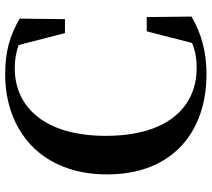

<svg xmlns="http://www.w3.org/2000/svg" viewBox="-58 -741 818 742"><g transform="rotate(-90 351.0 -370.0)"><path d="M435 19C524 19 595 -2 658 -39L656 -212H601L556 -37C525 -24 494 -19 459 -19C309 -19 197 -131 197 -370C197 -607 309 -722 458 -722C491 -722 520 -717 548 -707L594 -528H648L650 -703C586 -740 525 -759 435 -759C219 -759 48 -622 48 -365C48 -111 214 19 435 19Z"/></g></svg>

Font: Noto Serif CJK TC
Style: Bold
Weight: 700
Designer: Ryoko NISHIZUKA 西塚涼子 (kana & ideographs); Frank Grießhammer (Latin, Greek & Cyrillic); Wenlong ZHANG 张文龙 (bopomofo); San
Foundry: Adobe
Version: Version 2.001;hotconv 1.1.0;makeotfexe 2.6.0